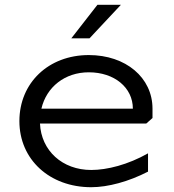

<svg xmlns="http://www.w3.org/2000/svg" viewBox="-20 -776 726 802"><path d="M278 -616H354L485 -756H387ZM61 -270C61 -109.9 187 6 361 6C430.8 6 517.7 -17.5 598.3 -59.1V-135.5C514.7 -88 427.3 -66 361 -66C240.4 -66 151.9 -146.9 147 -260H591L617 -283V-322C617 -451.9 505.3 -546 351 -546C182.8 -546 61 -430.1 61 -270ZM152.9 -322C174.1 -412.6 250.8 -474 351 -474C457.7 -474 535 -410.2 535 -322Z"/></svg>

Font: Resamitz
Style: Bold
Weight: 700
Designer: gluk
Foundry: gluk
Version: Version 0.047